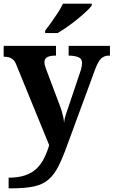

<svg xmlns="http://www.w3.org/2000/svg" viewBox="-20 -786 619 1046"><path d="M27 182Q79 182 116 169.5Q153 157 178 133.5Q203 110 219.5 77.5Q236 45 248 5L68 -435Q61 -453 51 -461.5Q41 -470 29.5 -473.5Q18 -477 4 -477H0V-536H285V-483H282Q254 -483 238 -475Q222 -467 222 -446Q222 -438 225.5 -426.5Q229 -415 232 -407L301 -224Q311 -199 316.5 -180Q322 -161 325 -146.5Q328 -132 329 -118Q331 -139 339.5 -165Q348 -191 351 -198L417 -394Q421 -404 424 -419Q427 -434 427 -443Q427 -465 409 -473.5Q391 -482 358 -483H354V-536H579V-483H575Q557 -483 543.5 -476Q530 -469 519.5 -453Q509 -437 499 -410L348 0Q322 73 298.5 119.5Q275 166 244 192.5Q213 219 165.5 229.5Q118 240 44 240H27ZM226 -619Q241 -638 259.5 -664Q278 -690 295.5 -717Q313 -744 323 -766H480V-756Q471 -743 449.5 -723Q428 -703 401 -681Q374 -659 346 -639.5Q318 -620 294 -606H226Z"/></svg>

Font: Noto Serif Tamil
Style: Italic
Weight: 400
Italic angle: -12°
Designer: Indian Type Foundry, Tom Grace, and the Monotype Design Team
Foundry: Monotype Imaging Inc.
Version: Version 2.003